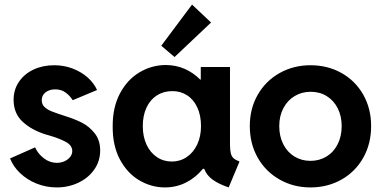

<svg xmlns="http://www.w3.org/2000/svg" viewBox="-20 -819 1686 847"><path d="M24.4 -120.1 134.8 -168.9Q147.5 -140.6 173.6 -120.6Q199.7 -100.6 230.5 -100.6Q249.5 -100.6 265.1 -107.9Q280.8 -115.2 289.8 -127.2Q298.8 -139.2 298.8 -152.3Q298.8 -177.7 270.3 -193.1Q241.7 -208.5 196.3 -221.7L182.6 -225.6Q120.6 -244.6 80.3 -281.5Q40 -318.4 40 -378.9Q40 -423.3 63.5 -458Q86.9 -492.7 127.7 -512Q168.5 -531.2 218.8 -531.2Q262.2 -531.2 300 -516.8Q337.9 -502.4 366 -477.8Q394 -453.1 408.2 -421.9L300.8 -377Q289.1 -396 270 -410.4Q251 -424.8 223.6 -424.8Q197.8 -424.8 180.9 -411.6Q164.1 -398.4 164.1 -377Q164.1 -358.9 176.3 -347.2Q188.5 -335.4 207.5 -327.9Q226.6 -320.3 268.6 -306.6Q309.1 -293.9 340.8 -278.1Q372.6 -262.2 397.2 -231.7Q421.9 -201.2 421.9 -155.3Q421.9 -108.4 396 -71.3Q370.1 -34.2 326.2 -13.2Q282.2 7.8 230.5 7.8Q183.6 7.8 141.6 -9Q99.6 -25.9 68.8 -55.2Q38.1 -84.5 24.4 -120.1Z M880.9 -74.2H875Q843.3 -35.2 800.3 -13.7Q757.3 7.8 707.5 7.8Q647.9 7.8 594.7 -23.4Q541.5 -54.7 509 -115.5Q476.6 -176.3 477.1 -260.7Q476.6 -345.2 509 -406.5Q541.5 -467.8 595.2 -499.8Q648.9 -531.7 710.4 -532.2Q755.4 -532.2 794.2 -515.4Q833 -498.5 863.3 -467.8H865.7V-523.4H994.6V-178.7Q995.1 -154.3 998.5 -141.4Q1002 -128.4 1010.5 -120.8Q1019 -113.3 1036.6 -106.4L988.8 7.8Q945.3 -6.8 918.2 -26.4Q891.1 -45.9 880.9 -74.2ZM866.7 -262.7Q866.7 -310.1 850.3 -345.2Q834 -380.4 804.9 -398.9Q775.9 -417.5 739.7 -417Q701.7 -417 672.1 -398.2Q642.6 -379.4 626.2 -344.2Q609.9 -309.1 609.9 -262.7Q609.9 -217.3 626 -181.9Q642.1 -146.5 671.4 -126.5Q700.7 -106.4 737.8 -106.4Q774.9 -106.4 804.2 -126.5Q833.5 -146.5 850.1 -181.9Q866.7 -217.3 866.7 -262.7ZM691.4 -617.2 827.1 -798.8 911.1 -719.7 750 -567.4Z M1082 -262.7Q1082 -340.3 1117.2 -401.4Q1152.3 -462.4 1213.6 -496.8Q1274.9 -531.2 1349.6 -531.2Q1425.3 -531.2 1486.3 -497.1Q1547.4 -462.9 1582.3 -401.6Q1617.2 -340.3 1617.2 -262.7Q1617.2 -184.6 1582.3 -122.8Q1547.4 -61 1486.1 -26.6Q1424.8 7.8 1349.6 7.8Q1274.9 7.8 1213.6 -26.9Q1152.3 -61.5 1117.2 -123Q1082 -184.6 1082 -262.7ZM1487.3 -262.7Q1487.3 -306.6 1470 -341.1Q1452.6 -375.5 1421.6 -394.8Q1390.6 -414.1 1350.6 -414.1Q1311 -414.1 1279.5 -395Q1248 -376 1230 -341.6Q1211.9 -307.1 1211.9 -262.7Q1211.9 -217.8 1229.7 -182.6Q1247.6 -147.5 1279.1 -128.4Q1310.5 -109.4 1349.6 -109.4Q1388.7 -109.4 1420.2 -128.4Q1451.7 -147.5 1469.5 -182.6Q1487.3 -217.8 1487.3 -262.7Z"/></svg>

Font: Reddit Sans Strawberry
Style: Bold
Weight: 700
Designer: Stephen Hutchings
Foundry: Reddit
Version: Version 1.013